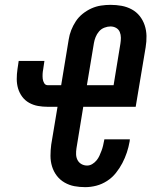

<svg xmlns="http://www.w3.org/2000/svg" viewBox="-20 -763 640 791"><path d="M331 8Q308 8 286.5 4Q265 0 246 -11Q227 -22 214 -39Q201 -56 194.5 -77Q188 -98 188 -121Q188 -144 191 -167L217 -323H177Q156 -323 136.5 -326.5Q117 -330 100 -339.5Q83 -349 71.5 -364.5Q60 -380 54.5 -398.5Q49 -417 49 -437.5Q49 -458 52 -478L57 -512H163L158 -478Q156 -468 155.5 -458Q155 -448 156 -438.5Q157 -429 162 -420.5Q167 -412 177 -412H232L263 -600Q266 -620 273.5 -639Q281 -658 292.5 -675.5Q304 -693 321 -706.5Q338 -720 357 -728.5Q376 -737 396 -740Q416 -743 435 -743Q459 -743 481 -739Q503 -735 522.5 -724.5Q542 -714 555.5 -697Q569 -680 576 -659Q583 -638 583.5 -615Q584 -592 580 -568L539 -323H323L295 -152Q293 -139 293.5 -126.5Q294 -114 299.5 -103.5Q305 -93 315.5 -87Q326 -81 339 -81Q350 -81 360 -87Q370 -93 377.5 -102Q385 -111 389.5 -121Q394 -131 398 -141.5Q402 -152 404.5 -162.5Q407 -173 409 -184L410 -189H515L514 -180Q510 -157 502.5 -134.5Q495 -112 484 -91Q473 -70 457.5 -50.5Q442 -31 421 -17.5Q400 -4 377 2Q354 8 331 8ZM338 -412H448L476 -583Q478 -595 478 -607.5Q478 -620 473.5 -631Q469 -642 458.5 -648Q448 -654 435 -654Q423 -654 410 -649Q397 -644 388 -633.5Q379 -623 374 -610.5Q369 -598 367 -586Z"/></svg>

Font: Iosevka Extended Oblique
Style: Bold
Weight: 700
Width: 7
Italic angle: -9°
Monospace: yes
Designer: Belleve Invis
Foundry: Belleve Invis
Version: Version 32.5.0; ttfautohint (v1.8.4)